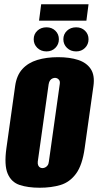

<svg xmlns="http://www.w3.org/2000/svg" viewBox="-20 -868 460 900"><path d="M166 12Q111 12 72 -1Q33 -14 16 -54Q-1 -94 10 -173L51 -465Q58 -515 85 -544.5Q112 -574 155 -587Q198 -600 252 -600Q307 -600 346.5 -587Q386 -574 405.5 -544.5Q425 -515 418 -465L377 -174Q366 -94 336.5 -54Q307 -14 264 -1Q221 12 166 12ZM179 -80Q184 -80 190.5 -82.5Q197 -85 202.5 -92Q208 -99 209 -110L260 -473Q262 -485 258 -491.5Q254 -498 248.5 -500.5Q243 -503 238 -503Q233 -503 226.5 -500.5Q220 -498 215 -491.5Q210 -485 208 -473L157 -110Q156 -99 159.5 -92Q163 -85 168.5 -82.5Q174 -80 179 -80ZM198 -627Q172 -627 155 -643.5Q138 -660 138 -684Q138 -708 155 -724Q172 -740 198 -740Q223 -740 239.5 -724Q256 -708 256 -684Q256 -660 239.5 -643.5Q223 -627 198 -627ZM337 -627Q311 -627 294 -643.5Q277 -660 277 -684Q277 -708 294 -724Q311 -740 337 -740Q362 -740 378.5 -724Q395 -708 395 -684Q395 -660 378.5 -643.5Q362 -627 337 -627ZM163 -771 173 -848H395L385 -771Z"/></svg>

Font: Alumni Sans Thin Black
Style: Italic
Weight: 900
Italic angle: -8°
Version: Version 1.016